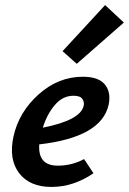

<svg xmlns="http://www.w3.org/2000/svg" viewBox="-20 -731 509 758"><path d="M469 -642 283 -479 227 -529 395 -711ZM307 -428Q369 -428 394 -397.5Q419 -367 409 -318Q381 -189 135 -161Q129 -77 208 -77Q264 -77 312 -103L349 -47Q270 7 183 7Q97 7 55.5 -47.5Q14 -102 33 -191Q54 -288 132 -358Q210 -428 307 -428ZM310 -312Q314 -327 305.5 -340Q297 -353 270 -353Q228 -353 197 -317Q166 -281 149 -227Q296 -256 310 -312Z"/></svg>

Font: EauTest
Style: Bold Italic
Weight: 700
Italic angle: -12°
Designer: Christian Thalmann (Catharsis Fonts)
Version: Version 0.001;PS 000.001;hotconv 1.0.88;makeotf.lib2.5.64775